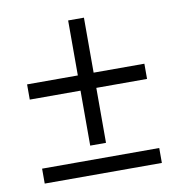

<svg xmlns="http://www.w3.org/2000/svg" viewBox="-66 -625 611 655"><g transform="rotate(-10 239.5 -297.0)"><path d="M442.9 -29.8H37.1V-81.5H442.9ZM267.1 -130.4H212.4V-320.8H36.6V-373.5H212.4V-564H267.1V-373.5H442.9V-320.8H267.1Z"/></g></svg>

Font: Munson
Style: Regular
Weight: 400
Designer: Paul James MIller
Foundry: High-Logic / Made with FontCreator
Version: Version 2.10;May 5, 2019;FontCreator 11.5.0.2430 64-bit